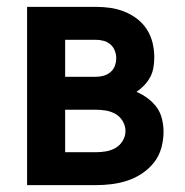

<svg xmlns="http://www.w3.org/2000/svg" viewBox="-20 -540 540 560"><path d="M59 0V-520H259Q281 -520 302 -517Q323 -514 343 -506Q363 -498 380 -485Q397 -472 408.5 -454Q420 -436 425 -415Q430 -394 430 -373Q430 -358 427.5 -343Q425 -328 418 -315Q411 -302 400.5 -291Q390 -280 378 -272Q395 -265 410.5 -253.5Q426 -242 437 -227Q448 -212 452.5 -193Q457 -174 457 -156Q457 -132 450.5 -108.5Q444 -85 429.5 -66.5Q415 -48 395 -34.5Q375 -21 352.5 -13.5Q330 -6 306.5 -3Q283 0 259 0ZM170 -316H259Q271 -316 282 -319Q293 -322 302 -329.5Q311 -337 315 -348Q319 -359 319 -371Q319 -382 314.5 -393Q310 -404 301.5 -411Q293 -418 282 -421Q271 -424 259 -424H170ZM170 -96H259Q274 -96 289 -98.5Q304 -101 317 -108.5Q330 -116 338 -129.5Q346 -143 346 -158Q346 -173 338 -186.5Q330 -200 317 -207.5Q304 -215 289 -217.5Q274 -220 259 -220H170Z"/></svg>

Font: Iosevka Fixed
Style: Bold
Weight: 700
Monospace: yes
Designer: Belleve Invis
Foundry: Belleve Invis
Version: Version 32.3.0